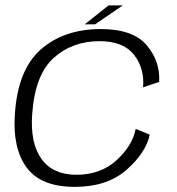

<svg xmlns="http://www.w3.org/2000/svg" viewBox="-20 -706 674 730"><path d="M264 4.5Q387 4.5 460.5 -59.8Q534 -124 549.5 -194L496 -216Q483 -151 422.5 -96.2Q362 -41.5 270.5 -41.5Q181 -41.5 137.5 -102Q94 -162.5 102.5 -274Q113.5 -423 184.5 -486.2Q255.5 -549.5 358 -549.5Q449 -549.5 489.5 -497.8Q530 -446 524 -374L585 -394.5Q590 -472 538 -533.8Q486 -595.5 363.5 -595.5Q223 -595.5 135 -517.8Q47 -440 36.5 -271Q27.5 -141.5 81.8 -68.5Q136 4.5 264 4.5ZM302 -613.5H341.5L447 -685.5H393Z"/></svg>

Font: Anybody SemiExpanded Light
Style: Italic
Weight: 300
Width: 6
Italic angle: -10°
Version: Version 1.113;gftools[0.9.25]